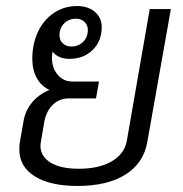

<svg xmlns="http://www.w3.org/2000/svg" viewBox="-20 -606 606 636"><path d="M546 -576 468 -136Q456 -66 396 -28Q336 10 237 10Q146 10 95 -22Q44 -54 44 -111Q44 -127 46 -136L58 -205Q64 -240 86.5 -267Q109 -294 144 -308Q116 -321 101.5 -348Q87 -375 87 -411Q87 -461 106 -501Q125 -541 159 -563.5Q193 -586 235 -586Q272 -586 294.5 -566.5Q317 -547 317 -516Q317 -470 287 -440.5Q257 -411 210 -411Q173 -411 154 -435Q152 -421 152 -415Q152 -381 171 -358.5Q190 -336 219 -336H308L298 -280H208Q177 -280 155.5 -259.5Q134 -239 127 -204L116 -139Q114 -129 114 -123Q114 -88 147.5 -67.5Q181 -47 241 -47Q308 -47 350 -71.5Q392 -96 400 -139L476 -576ZM177 -489Q177 -473 188 -462.5Q199 -452 216 -452Q240 -452 255.5 -467.5Q271 -483 271 -507Q271 -523 260 -533.5Q249 -544 232 -544Q208 -544 192.5 -528.5Q177 -513 177 -489Z"/></svg>

Font: Sarabun Light
Style: Italic
Weight: 300
Italic angle: -10°
Designer: Suppakit Chalermlarp | Katatrad Co.,Ltd.
Foundry: Cadson Demak Co.,Ltd.
Version: Version 1.000; ttfautohint (v1.6)